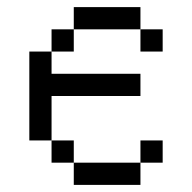

<svg xmlns="http://www.w3.org/2000/svg" viewBox="-20 -520 540 540"><path d="M375 -437.5H187.5V-500H375ZM62.5 -375H125V-312.5H375V-250H125V-125H62.5ZM125 -125H187.5V-62.5H125ZM125 -437.5H187.5V-375H125ZM187.5 -62.5H375V0H187.5ZM375 -125H437.5V-62.5H375ZM375 -437.5H437.5V-375H375Z"/></svg>

Font: 寒蝉点阵体 16px
Style: Regular
Weight: 400
Designer: Designed by Warren2060
Foundry: ChillType
Version: Version 1.000